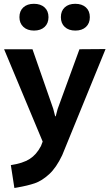

<svg xmlns="http://www.w3.org/2000/svg" viewBox="-20 -728 561 984"><path d="M35.6 118.2Q97.2 108.9 132.1 86.7Q167 64.5 189.9 20.5L198.7 -2.4L1 -475.6H146.5L252.9 -170.4L262.7 -132.3H265.6L275.4 -169.4L387.2 -475.6L521 -476.6L298.8 67.4Q268.6 131.3 231.7 165Q194.8 198.7 158.4 211.2Q122.1 223.6 65.9 233.4L53.7 235.4ZM79.6 -640.1Q79.6 -671.9 99.6 -690.2Q119.6 -708.5 153.8 -708.5Q188 -708.5 208.3 -690.2Q228.5 -671.9 228.5 -640.1Q228.5 -608.4 208.5 -589.8Q188.5 -571.3 154.3 -571.3Q120.1 -571.3 99.9 -590.1Q79.6 -608.9 79.6 -640.1ZM292 -640.1Q292 -671.9 311.8 -690.2Q331.5 -708.5 365.7 -708.5Q399.9 -708.5 420.2 -690.2Q440.4 -671.9 440.4 -640.1Q440.4 -608.4 420.4 -589.8Q400.4 -571.3 366.2 -571.3Q332 -571.3 312 -589.8Q292 -608.4 292 -640.1Z"/></svg>

Font: Selawik Semibold
Style: Regular
Weight: 600
Designer: Aaron Bell
Foundry: Microsoft Corporation
Version: Version 1.01